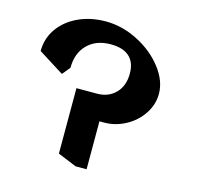

<svg xmlns="http://www.w3.org/2000/svg" viewBox="-115 -928 1091 1060"><g transform="rotate(15 430.0 -398.0)"><path d="M748 -495Q748 -433 712 -379.5Q676 -326 618 -295Q560 -264 497 -264H470V10H407L300 -34V-408H418Q482 -408 523 -449.5Q564 -491 564 -562Q564 -625 528 -658Q492 -691 421 -691Q338 -691 288.5 -641.5Q239 -592 239 -508L202 -463L56 -555Q56 -627 96 -684Q136 -741 206 -773.5Q276 -806 363 -806Q456 -806 545.5 -760.5Q635 -715 691.5 -642.5Q748 -570 748 -495Z"/></g></svg>

Font: InknutAntiqua
Style: Bold
Weight: 700
Designer: Claus Eggers Srensen
Foundry: Claus Eggers Srensen
Version: Version 1.000; ttfautohint (v1.2) -l 7 -r 28 -G 50 -x 13 -D 